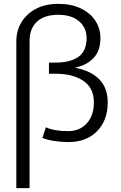

<svg xmlns="http://www.w3.org/2000/svg" viewBox="-20 -730 631 1000"><path d="M65 -514Q65 -570 92 -614.5Q119 -659 168 -684.5Q217 -710 283 -710Q351 -710 401 -686Q451 -662 477 -621.5Q503 -581 503 -532Q503 -464 466 -426.5Q429 -389 372 -378V-377Q452 -362 496.5 -317.5Q541 -273 541 -196Q541 -103 485.5 -46.5Q430 10 336 10Q302 10 264.5 4.5Q227 -1 201 -12L219 -67Q263 -47 334 -47Q396 -47 432.5 -88Q469 -129 469 -197Q469 -272 414 -309Q359 -346 270 -346H235V-404H270Q346 -404 388.5 -434Q431 -464 431 -532Q431 -586 391.5 -619.5Q352 -653 283 -653Q212 -653 173 -617.5Q134 -582 134 -516V250H65Z"/></svg>

Font: Niramit Light
Style: Regular
Weight: 300
Designer: Katatrad Aksorn Co.,Ltd.
Foundry: Cadson Demak Co.,Ltd.
Version: Version 1.000; ttfautohint (v1.6)